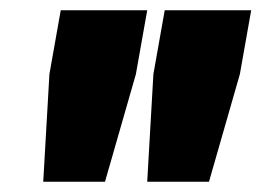

<svg xmlns="http://www.w3.org/2000/svg" viewBox="-20 -720 508 373"><path d="M64 -367H184L244 -576L266 -700H98L76 -576ZM266 -367H386L446 -576L468 -700H300L278 -576Z"/></svg>

Font: Fixel Display Black
Style: Italic
Weight: 900
Italic angle: -10°
Designer: AlfaBravo + MacPaw
Foundry: Kyrylo Tkachov, Marchela Mozhyna, Serhii Makarenko, Maria Weinstein, Zakhar Kryvoshyya
Version: Version 1.210;Glyphs 3.2 (3217)